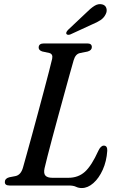

<svg xmlns="http://www.w3.org/2000/svg" viewBox="-20 -914 569 946"><path d="M318.5 0H27Q2.5 0 4 -18.5Q4 -34.5 25.5 -40.5L56.5 -46.5Q82.5 -52 93 -87.5Q99.5 -111 111.5 -153.8Q123.5 -196.5 138 -249.8Q152.5 -303 167.8 -359.8Q183 -416.5 197 -469Q211 -521.5 221.5 -562.2Q232 -603 237 -624.5Q242 -648 222.5 -653L188 -660.5Q170.5 -666.5 170.5 -679.5Q170.5 -700 196.5 -700H410Q432.5 -700 432.5 -682Q432.5 -666 411.5 -660L374 -652.5Q352 -648 343 -617.5Q335.5 -592 323.5 -548.5Q311.5 -505 296.8 -451.5Q282 -398 266.8 -342Q251.5 -286 237.8 -234.8Q224 -183.5 214 -144Q204 -104.5 199.5 -85Q194 -59.5 203.8 -48.8Q213.5 -38 238 -38H316.5Q365.5 -38 398.2 -67.5Q431 -97 464.5 -171Q476.5 -196.5 491.5 -196.5Q509.5 -196.5 508.5 -171Q505 -119 486.2 -77.5Q467.5 -36 440 -11.8Q412.5 12.5 383 12.5Q367 12.5 354.2 6.2Q341.5 0 318.5 0ZM403 -849.5Q425.5 -872.5 444.8 -884.8Q464 -897 483 -892.5Q499.5 -888.5 504 -874Q508.5 -859.5 501 -844.5Q492.5 -826.5 475.8 -815.2Q459 -804 434.5 -794L327 -744.5Q321 -742 315.2 -742.5Q309.5 -743 307 -747Q305 -751.5 308 -757Q311 -762.5 316 -767.5Z"/></svg>

Font: Fraunces 72pt S050
Style: Italic
Weight: 400
Italic angle: -16°
Version: Version 1.000; ttfautohint (v1.8.3)